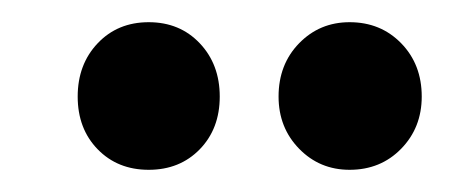

<svg xmlns="http://www.w3.org/2000/svg" viewBox="-20 -771 422 173"><path d="M178 -684Q178 -655 160 -636.5Q142 -618 114 -618Q86 -618 68 -636.5Q50 -655 50 -684Q50 -713 68 -732Q86 -751 114 -751Q142 -751 160 -732Q178 -713 178 -684ZM360 -684Q360 -656 341.5 -637Q323 -618 295 -618Q268 -618 249.5 -637Q231 -656 231 -684Q231 -713 249.5 -732Q268 -751 295 -751Q323 -751 341.5 -732Q360 -713 360 -684Z"/></svg>

Font: TypoPRO Montserrat Alternates
Style: Regular
Weight: 500
Designer: Julieta Ulanovsky
Foundry: Julieta Ulanovsky
Version: Version 6.001